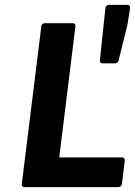

<svg xmlns="http://www.w3.org/2000/svg" viewBox="-20 -762 558 794"><path d="M70 0C69 5 73 12 81 12H469C474 12 483 8 484 0L496 -98C497 -103 493 -111 485 -111H225L292 -654C293 -659 289 -666 281 -666H165C160 -666 152 -662 151 -654ZM456 -500C461 -500 468 -503 470 -510L508 -664V-666L518 -729C519 -737 514 -742 507 -742H430C423 -742 417 -736 416 -729L393 -512C392 -506 397 -500 404 -500Z"/></svg>

Font: Falling Sky
Style: BdObl
Weight: 700
Designer: Paul D. Hunt
Foundry: Adobe Systems Incorporated
Version: Version 1.02